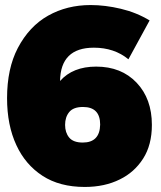

<svg xmlns="http://www.w3.org/2000/svg" viewBox="-20 -731 640 761"><path d="M316 10Q216.5 10 148.5 -34.2Q80.5 -78.5 45 -155.5Q8 -234.5 8 -342Q8 -459 50.5 -540.5Q96 -627 170.8 -669Q245.5 -711 339 -711Q397 -711 459 -696.2Q521 -681.5 573 -650L489 -496Q433 -542 352 -542Q220 -542 218 -410Q268.5 -467 361 -467Q461 -467 521.5 -403.2Q582 -339.5 582 -236Q582 -156.5 547.2 -102.2Q512.5 -48 455 -20Q395 10 316 10ZM308 -166Q375.5 -166 377 -237Q377 -307 309 -307Q271 -307 254.5 -287Q238 -267 238 -236Q238 -205.5 254.2 -185.8Q270.5 -166 308 -166Z"/></svg>

Font: Argentum Novus Black
Style: Regular
Weight: 900
Designer: Julieta Ulanovsky (font) & Cristiano Sobral (main changes)
Foundry: Julieta Ulanovsky (font) & Cristiano Sobral (main changes)
Version: Version 3.00;November 27, 2020;FontCreator 13.0.0.2655 64-bi